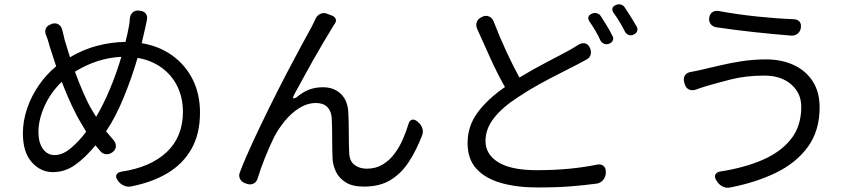

<svg xmlns="http://www.w3.org/2000/svg" viewBox="-20 -827 4010 889"><path d="M542 -564Q484 -561 430.5 -543.5Q377 -526 327 -495Q346 -443 366.5 -396Q387 -349 405 -319L425 -286Q457 -339 488 -412.5Q519 -486 542 -564ZM221 -717Q238 -722 251 -714Q264 -706 268 -689Q271 -679 273.5 -667Q276 -655 280 -640L304 -562Q367 -599 431.5 -615.5Q496 -632 561 -633Q571 -671 577 -706Q579 -716 580 -725Q581 -734 581 -741Q583 -759 594.5 -769.5Q606 -780 624 -778L628 -777Q646 -776 655 -764Q664 -752 660 -734Q658 -725 656 -714.5Q654 -704 652 -696L636 -627Q716 -614 777 -570.5Q838 -527 872 -459.5Q906 -392 906 -306Q906 -207 866.5 -137.5Q827 -68 756 -25.5Q685 17 588 36Q571 40 554 32.5Q537 25 527 11L524 6Q514 -8 519.5 -18.5Q525 -29 541 -32Q677 -52 752 -123Q827 -194 827 -309Q827 -374 801.5 -426.5Q776 -479 728.5 -513.5Q681 -548 617 -559Q589 -463 551 -371.5Q513 -280 471 -219Q488 -198 506 -178Q517 -165 516.5 -149.5Q516 -134 502 -123Q488 -112 471.5 -113Q455 -114 444 -128L422 -154Q376 -98 328.5 -64Q281 -30 225 -30Q168 -30 127 -76Q86 -122 86 -210Q86 -267 105.5 -324.5Q125 -382 160 -432.5Q195 -483 240 -520L210 -612Q206 -628 201.5 -642Q197 -656 193 -665Q186 -682 192.5 -695.5Q199 -709 217 -715ZM379 -217 356 -256Q335 -290 311.5 -340.5Q288 -391 266 -448Q216 -401 187 -337.5Q158 -274 158 -216Q158 -167 178.5 -138Q199 -109 233 -109Q270 -109 308 -141Q346 -173 379 -217Z M1519 -754Q1531 -749 1534.5 -738.5Q1538 -728 1530 -717Q1526 -712 1524 -708Q1522 -704 1515 -693Q1499 -667 1477 -630Q1455 -593 1431 -550.5Q1407 -508 1384 -465.5Q1361 -423 1341 -387Q1329 -364 1351 -375Q1382 -401 1411 -412Q1440 -423 1476 -423Q1526 -423 1558.5 -392Q1591 -361 1593 -302Q1595 -258 1595 -206Q1595 -154 1597 -117Q1599 -80 1622 -63Q1645 -46 1678 -46Q1720 -46 1751.5 -65Q1783 -84 1806 -114.5Q1829 -145 1845 -181.5Q1861 -218 1871 -252Q1876 -269 1887 -272.5Q1898 -276 1912 -265L1916 -261Q1930 -250 1935.5 -233Q1941 -216 1934 -199Q1907 -129 1872 -76Q1837 -23 1787.5 7Q1738 37 1665 37Q1612 37 1581 17.5Q1550 -2 1536 -31Q1522 -60 1520 -90Q1518 -134 1518 -186.5Q1518 -239 1516 -280Q1514 -313 1495.5 -331.5Q1477 -350 1443 -350Q1403 -350 1365.5 -326.5Q1328 -303 1298 -266Q1268 -229 1248 -190Q1226 -145 1205.5 -93Q1185 -41 1173 -1Q1168 16 1154 23Q1140 30 1123 24L1114 21Q1098 15 1091 0.5Q1084 -14 1091 -30Q1115 -93 1151 -170.5Q1187 -248 1227 -329Q1267 -410 1305.5 -484Q1344 -558 1375 -615Q1406 -672 1422 -701Q1428 -713 1433 -723Q1438 -733 1441 -740Q1449 -757 1465 -763.5Q1481 -770 1498 -762Z M2721 -764Q2732 -769 2744 -765.5Q2756 -762 2762 -752Q2776 -730 2790 -707.5Q2804 -685 2815 -662Q2822 -652 2818 -641Q2814 -630 2801 -625Q2790 -620 2778.5 -624Q2767 -628 2761 -638Q2751 -661 2737 -684.5Q2723 -708 2709 -728Q2694 -752 2721 -764ZM2832 -804Q2843 -809 2854.5 -806Q2866 -803 2873 -792Q2904 -746 2928 -704Q2934 -693 2930 -682.5Q2926 -672 2914 -667Q2903 -661 2891.5 -665Q2880 -669 2874 -680Q2850 -728 2820 -769Q2813 -780 2816 -789.5Q2819 -799 2832 -804ZM2214 -750Q2231 -757 2245 -750.5Q2259 -744 2266 -727Q2294 -654 2324.5 -588.5Q2355 -523 2385 -468Q2451 -508 2514 -540.5Q2577 -573 2619 -596Q2632 -604 2641.5 -609.5Q2651 -615 2657 -619Q2672 -629 2687 -626.5Q2702 -624 2710 -608L2711 -606Q2719 -590 2715 -574.5Q2711 -559 2695 -551Q2689 -547 2678.5 -542Q2668 -537 2654 -529Q2620 -511 2574 -488Q2528 -465 2477 -437Q2426 -409 2377 -376Q2307 -331 2267.5 -281Q2228 -231 2228 -174Q2228 -112 2287.5 -75.5Q2347 -39 2465 -39Q2547 -39 2618 -46Q2689 -53 2745 -65Q2763 -68 2774 -59Q2785 -50 2785 -32V-25Q2784 -7 2772.5 6.5Q2761 20 2744 23Q2692 30 2627 35.5Q2562 41 2468 41Q2374 41 2301 20.5Q2228 0 2186.5 -45Q2145 -90 2145 -165Q2145 -243 2191 -305.5Q2237 -368 2318 -424Q2285 -482 2253 -552Q2221 -622 2189 -694Q2182 -711 2188 -726Q2194 -741 2211 -748Z M3690 -333Q3690 -396 3643 -436.5Q3596 -477 3519 -477Q3432 -477 3361 -458.5Q3290 -440 3246 -427Q3227 -421 3218.5 -418Q3210 -415 3202 -412Q3184 -406 3169.5 -413Q3155 -420 3150 -439L3148 -447Q3143 -465 3151.5 -478Q3160 -491 3179 -494Q3188 -496 3200 -498Q3212 -500 3228 -504Q3263 -512 3311 -523.5Q3359 -535 3414 -543.5Q3469 -552 3527 -552Q3598 -552 3654 -526.5Q3710 -501 3742.5 -451.5Q3775 -402 3775 -330Q3775 -222 3721 -147.5Q3667 -73 3573.5 -27.5Q3480 18 3361 41Q3344 45 3327 37Q3310 29 3300 13L3296 7Q3287 -8 3292.5 -19Q3298 -30 3315 -33Q3426 -50 3510.5 -86.5Q3595 -123 3642.5 -183Q3690 -243 3690 -333ZM3264 -745Q3266 -762 3278.5 -770.5Q3291 -779 3308 -776Q3394 -760 3486 -750.5Q3578 -741 3657 -738Q3674 -737 3682.5 -726Q3691 -715 3688 -698Q3686 -682 3673.5 -671.5Q3661 -661 3644 -662Q3559 -669 3470.5 -678.5Q3382 -688 3295 -701Q3279 -704 3270 -716.5Q3261 -729 3264 -745Z"/></svg>

Font: Chiron GoRound TC
Style: Regular
Weight: 400
Designer: Ryoko NISHIZUKA 西塚涼子 (kana, bopomofo & ideographs); Paul D. Hunt (Latin, Greek & Cyrillic); Sandoll Communications 산돌커뮤니
Foundry: Adobe
Version: Version 1.000;hotconv 1.1.1;makeotfexe 2.6.0